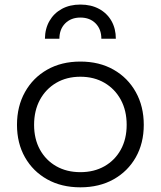

<svg xmlns="http://www.w3.org/2000/svg" viewBox="-20 -812 705 842"><path d="M488 -642H424.5Q424.5 -684 399.2 -709.5Q374 -735 332.5 -735Q291.5 -735 266 -709.5Q240.5 -684 240.5 -642H177Q177.5 -686.5 197 -720.2Q216.5 -754 251.2 -773Q286 -792 332.5 -792Q379.5 -792 414.5 -773Q449.5 -754 468.8 -720.2Q488 -686.5 488 -642ZM332.5 9.5Q249.5 9.5 187 -25.5Q124.5 -60.5 89.5 -122.2Q54.5 -184 54.5 -264.5Q54.5 -345.5 89.5 -408.2Q124.5 -471 187 -506.5Q249.5 -542 332.5 -542Q415.5 -542 478 -506.5Q540.5 -471 575.5 -408.2Q610.5 -345.5 610.5 -264.5Q610.5 -184 575.5 -122.2Q540.5 -60.5 478 -25.5Q415.5 9.5 332.5 9.5ZM332.5 -57Q392.5 -57 438.2 -83Q484 -109 509.8 -155.8Q535.5 -202.5 535.5 -264.5Q535.5 -327 509.8 -374.5Q484 -422 438.2 -448.8Q392.5 -475.5 332.5 -475.5Q272.5 -475.5 226.8 -448.8Q181 -422 155.2 -374.5Q129.5 -327 129.5 -264.5Q129.5 -202.5 155.2 -155.8Q181 -109 226.8 -83Q272.5 -57 332.5 -57Z"/></svg>

Font: Hepta Slab ExtraLight
Style: Regular
Weight: 400
Version: Version 1.102